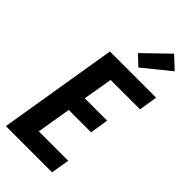

<svg xmlns="http://www.w3.org/2000/svg" viewBox="-304 -1053 1117 1117"><g transform="rotate(45 254.5 -495.0)"><path d="M8 0 129 -735H509L491 -621H249L218 -439H402L384 -325H200L165 -114H407L388 0ZM312 -786 251 -844 402 -990 477 -920Z"/></g></svg>

Font: Iosevka Term Curly Heavy
Style: Italic
Weight: 900
Italic angle: -9°
Designer: Belleve Invis
Foundry: Belleve Invis
Version: Version 32.3.0